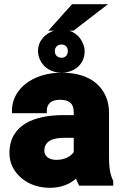

<svg xmlns="http://www.w3.org/2000/svg" viewBox="-20 -884 584 914"><path d="M25 -155C25 -131 30 -109 40 -89C69 -32 132 10 217 10C271 10 312 -7 342 -34C345 -23 352 -10 357 0H519V-22L518 -25C504 -54 499 -88 499 -134V-348C499 -379 493 -407 481 -431C448 -501 375 -538 274 -538C203 -538 144 -518 102 -485C68 -458 37 -416 37 -358V-345H203V-358C203 -391 226 -409 266 -409C312 -409 331 -389 331 -350V-336H281C146 -336 25 -292 25 -155ZM161 -640C161 -625 165 -611 171 -598C188 -563 223 -538 273 -538C333 -538 383 -577 383 -640C383 -655 379 -669 373 -681C362 -706 340 -728 310 -738H330L494 -864H323L210 -738H237C198 -725 161 -693 161 -640ZM191 -166C191 -210 227 -228 286 -228H331V-160C317 -139 288 -123 248 -123C214 -123 191 -140 191 -166ZM241 -640C241 -660 254 -672 273 -672C291 -672 303 -661 303 -640C303 -622 291 -609 273 -609C254 -609 241 -622 241 -640Z"/></svg>

Font: Asimov Pro
Style: Ult
Weight: 900
Designer: Google
Version: Version 2.000980; 2014